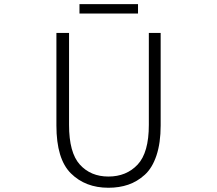

<svg xmlns="http://www.w3.org/2000/svg" viewBox="-20 -886 1040 919"><path d="M499 12.7Q388.7 12.7 319.3 -56.2Q250 -125 250 -285.2V-728.5H310.5V-288.1Q310.5 -155.3 362.3 -98.1Q414.1 -41 499 -41Q585 -41 638.7 -98.1Q692.4 -155.3 692.4 -288.1V-728.5H749V-285.2Q749 -202.1 729 -142.1Q709 -82 672.9 -49.3Q636.7 -16.6 593.8 -2Q550.8 12.7 499 12.7ZM360.4 -821.3V-866.2H640.6V-821.3Z"/></svg>

Font: Gen Shin Gothic Monospace Light
Style: Regular
Weight: 300
Designer: [Source Han Sans]
Ryoko NISHIZUKA  (kana & ideographs); Paul D. Hunt (Latin, Greek & Cyrillic); Wenlong ZHANG  (bopomofo
Version: Version 1.002.20150607